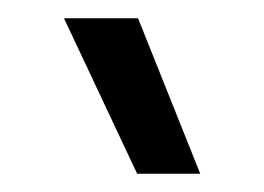

<svg xmlns="http://www.w3.org/2000/svg" viewBox="-20 -761 289 210"><path d="M50 -741H131L199 -571H130Z"/></svg>

Font: Prompt Light
Style: Regular
Weight: 300
Designer: Katatrad Team
Foundry: CadsonDemak
Version: Version 1.001